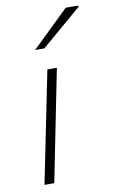

<svg xmlns="http://www.w3.org/2000/svg" viewBox="-84 -769 481 814"><g transform="rotate(-10 157.0 -362.0)"><path d="M40 0 137 -480H178L82 0ZM100 -570 259 -724H311L314 -719L140 -570Z"/></g></svg>

Font: Source Sans 3 Light
Style: Italic
Weight: 300
Italic angle: -11°
Designer: Paul D. Hunt
Foundry: Adobe
Version: Version 3.046;hotconv 1.0.118;makeotfexe 2.5.65603